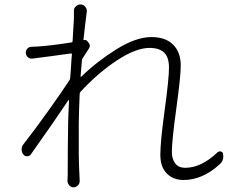

<svg xmlns="http://www.w3.org/2000/svg" viewBox="-20 -799 1040 846"><path d="M938.5 -127.9Q945.3 -133.8 953.6 -131.3Q961.9 -128.9 962.9 -121.1Q963.9 -115.2 963.9 -109.4Q963.9 -88.9 948.2 -75.2Q872.1 -5.9 789.1 -5.9Q743.2 -5.9 714.8 -34.7Q686.5 -63.5 686.5 -117.2Q686.5 -174.8 705.6 -314Q724.6 -453.1 724.6 -501Q724.6 -546.9 703.1 -567.4Q681.6 -587.9 638.7 -587.9Q579.1 -587.9 495.1 -532.7Q411.1 -477.5 334 -393.6Q331.1 -389.6 331.1 -385.7Q327.1 -292 327.1 -253.9Q327.1 -237.3 327.1 -203.1Q327.1 -183.6 327.1 -169.9Q327.1 -161.1 327.1 -155.3Q327.1 -141.6 327.1 -116.7Q327.1 -91.8 328.1 -70.8Q329.1 -49.8 330.1 -25.4L331.1 -2.9Q332 8.8 323.7 17.6Q315.4 26.4 303.7 26.4Q293 26.4 285.2 17.6Q277.3 8.8 277.3 -2.9Q278.3 -13.7 278.3 -24.4Q278.3 -73.2 278.8 -142.1Q279.3 -210.9 280.3 -258.8Q280.3 -275.4 284.2 -356.4Q284.2 -357.4 283.2 -357.9Q282.2 -358.4 281.2 -357.4Q222.7 -269.5 116.2 -119.1Q110.4 -110.4 99.6 -110.4Q88.9 -110.4 83 -118.2Q75.2 -127.9 75.2 -140.6Q75.2 -153.3 83 -163.1Q129.9 -222.7 192.4 -310.1Q254.9 -397.5 287.1 -447.3Q289.1 -451.2 289.1 -455.1Q291 -471.7 293 -506.8Q294.9 -542 296.9 -559.6Q296.9 -561.5 295.4 -562.5Q293.9 -563.5 293 -563.5Q270.5 -560.5 207 -551.8Q143.6 -543 124 -541Q112.3 -539.1 103.5 -546.4Q94.7 -553.7 93.8 -565.4Q92.8 -576.2 100.1 -584.5Q107.4 -592.8 119.1 -592.8Q127 -592.8 142.6 -593.8Q205.1 -597.7 295.9 -612.3Q299.8 -613.3 299.8 -617.2Q305.7 -715.8 305.7 -716.8Q305.7 -738.3 305.7 -749Q304.7 -761.7 313.5 -770.5Q322.3 -779.3 334 -779.3Q334 -779.3 335 -779.3Q347.7 -779.3 356 -769Q364.3 -758.8 362.3 -746.1Q356.4 -704.1 347.7 -623Q347.7 -623 348.1 -622.6Q348.6 -622.1 349.6 -622.1Q358.4 -625 364.3 -618.2L369.1 -612.3Q380.9 -599.6 372.1 -585.9Q348.6 -548.8 342.8 -540Q340.8 -536.1 340.8 -531.2L335 -461.9Q335 -460.9 335.9 -460.4Q336.9 -460 337.9 -460.9Q407.2 -528.3 493.2 -582Q579.1 -635.7 647.5 -635.7Q709 -635.7 742.7 -602.5Q776.4 -569.3 776.4 -509.8Q776.4 -461.9 756.8 -320.3Q737.3 -178.7 737.3 -128.9Q737.3 -98.6 752 -79.1Q766.6 -59.6 795.9 -59.6Q867.2 -59.6 938.5 -127.9Z"/></svg>

Font: Gen Jyuu Gothic L Monospace Light
Style: Regular
Weight: 300
Designer: [Source Han Sans]
Ryoko NISHIZUKA  (kana & ideographs); Paul D. Hunt (Latin, Greek & Cyrillic); Wenlong ZHANG  (bopomofo
Version: Version 1.002.20150607